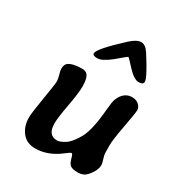

<svg xmlns="http://www.w3.org/2000/svg" viewBox="-171 -848 894 957"><g transform="rotate(30 275.5 -369.0)"><path d="M410.6 -698.2Q478.5 -592.8 478.5 -568.4Q478.5 -551.3 451.7 -551.3Q424.8 -551.3 386.2 -593.3Q347.7 -635.3 345.5 -635.3Q343.3 -635.3 317.6 -613.5Q292 -591.8 287.1 -587.9Q240.7 -551.3 213.9 -551.3Q187 -551.3 187 -564.9Q187 -590.3 303.7 -698.2Q339.4 -731 364.5 -731Q389.6 -731 410.6 -698.2ZM516.6 -426.8Q516.6 -410.6 500 -322.3Q484.4 -239.3 484.4 -207Q484.4 -206.1 484.4 -205.1L484.9 -162.1Q484.9 -151.9 491.7 -130.9Q498.5 -109.9 498.5 -101.1Q498.5 -67.4 464.4 -29.8Q446.3 -9.8 414.6 -9.8Q382.8 -9.8 370.8 -19.5Q358.9 -29.3 352.5 -54Q346.2 -78.6 340.1 -78.6Q334 -78.6 312.5 -61.5Q244.1 -7.3 170.4 -7.3Q121.1 -7.3 94 -41.7Q66.9 -76.2 66.9 -125.5Q66.9 -151.4 82.3 -243.7Q97.7 -335.9 97.7 -349.9Q97.7 -363.8 91.3 -385.5Q85 -407.2 85 -416Q85 -441.9 98.6 -451.7Q122.6 -468.8 176.8 -468.8Q201.2 -468.8 211.2 -450Q221.2 -431.2 221.2 -392.8Q221.2 -354.5 206.5 -275.4Q191.9 -196.3 191.9 -164.1Q191.9 -96.2 245.1 -96.2Q245.6 -96.2 246.1 -96.2Q260.7 -96.2 288.1 -112.8Q315.4 -129.4 344 -179.7Q372.6 -230 382.8 -355Q386.7 -399.4 392.1 -414.1Q414.1 -470.7 462.9 -470.7Q486.3 -470.7 501.5 -457Q516.6 -443.4 516.6 -426.8Z"/></g></svg>

Font: Averia Libre
Style: Bold Italic
Weight: 700
Italic angle: -6.90001°
Version: Version 1.002